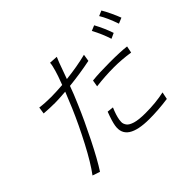

<svg xmlns="http://www.w3.org/2000/svg" viewBox="-154 -1005 1310 1310"><g transform="rotate(-45 500.5 -350.5)"><path d="M890.3 -568.9 851.2 -551.1Q830.3 -616.8 794.4 -683.9L832.7 -699.9Q868.3 -634.2 890.3 -568.9ZM552.6 -391 560.7 -438.9Q627.8 -446 728.7 -446Q834.5 -446 889.6 -438.9L879.6 -389.9Q800.1 -402 724.4 -402Q642.8 -402 552.6 -391ZM641.3 -606.9 633.2 -556.1Q531.2 -535.2 423.7 -524.1Q403.8 -468 372.5 -396Q326.3 -286.9 263.1 -160.9Q199.9 -34.8 154.1 35.2L100.1 17Q152 -52.2 215 -172.4Q278.1 -292.6 326 -404.8Q337.4 -430.4 372.9 -519.2Q302.2 -513.8 270.2 -513.8Q217 -513.8 163.7 -518.1L171.2 -567.8Q217 -561.1 279.8 -561.1Q319.6 -561.1 390.6 -566.1Q418.3 -638.8 425.1 -665.1Q437.9 -707 439.3 -731.9L500.4 -728Q482.2 -685.7 474.4 -661.9Q469.8 -650.2 459.2 -619.9Q448.5 -589.5 441.8 -572.1Q551.1 -583.8 641.3 -606.9ZM481.2 -218 527.3 -213.1Q505 -161.9 498.6 -123.9Q497.5 -114 496.8 -103.9Q496.1 -93.8 499.6 -84.3Q503.2 -74.9 509.1 -66.6Q514.9 -58.2 527.3 -51.1Q539.8 -44 556.6 -38.9Q573.5 -33.7 598.9 -30.9Q624.3 -28.1 656.6 -28.1Q756.4 -28.1 838.8 -46.2L828.1 6Q733.7 19.2 647.7 19.2Q539.1 19.2 488.8 -13.8Q438.6 -46.9 449.9 -115.1Q455.6 -151.3 481.2 -218ZM901.3 -720.2 938.9 -736.2Q954.2 -710.9 972.1 -672.8Q990.1 -634.6 1001.1 -605.1L960.2 -588.1Q931.5 -671.2 901.3 -720.2Z"/></g></svg>

Font: Karasuma Gothic
Style: Light Italic
Weight: 300
Italic angle: 9.39998°
Designer: Rasmus Andersson / Ryoko Nishizuka
Foundry: rsms
Version: Version 1.00